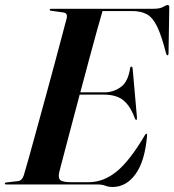

<svg xmlns="http://www.w3.org/2000/svg" viewBox="-32 -735 695 765"><path d="M357.5 0H-7Q-12.5 0 -12.5 -3.5Q-12.5 -7.5 -6.5 -8L40.5 -13.5Q56 -15.5 63 -37Q70 -59.5 83.5 -108.2Q97 -157 114.5 -220.8Q132 -284.5 150.8 -353Q169.5 -421.5 186.5 -484.8Q203.5 -548 216 -595.5Q228.5 -643 234 -663.5Q238 -683.5 219.5 -685.5L172.5 -692Q166 -692.5 166 -696.5Q166 -700 172 -700H578Q605.5 -700 617.8 -707.5Q630 -715 636.5 -715Q642.5 -715 642.5 -706L639.5 -524.5Q639.5 -514.5 636 -514.5Q632 -514.5 629.5 -523Q611.5 -593.5 593.8 -629.8Q576 -666 552.5 -678.5Q529 -691 494 -691H376.5Q369 -666 355 -615.5Q341 -565 323.5 -500Q306 -435 288 -367H384Q419.5 -367 449 -388Q478.5 -409 486.5 -463.5Q487.5 -469.5 491.5 -469.5Q495.5 -469.5 496.5 -462L513.5 -269Q514.5 -258.5 511.5 -257.5Q508 -256.5 505.5 -263Q487.5 -312.5 459.8 -335.2Q432 -358 381.5 -358H285.5Q267.5 -290.5 251 -227.8Q234.5 -165 222 -117.8Q209.5 -70.5 204 -49Q199 -26 208.2 -17.5Q217.5 -9 253 -9H321Q380 -9 432.2 -51.2Q484.5 -93.5 545 -196Q549 -202.5 551 -202.5Q554.5 -202.5 554 -195Q545.5 -93 508.2 -41.5Q471 10 416.5 10Q401 10 387.8 5Q374.5 0 357.5 0Z"/></svg>

Font: Fraunces 144pt S000 SemiBold
Style: Italic
Weight: 600
Italic angle: -16°
Version: Version 1.000; ttfautohint (v1.8.3)